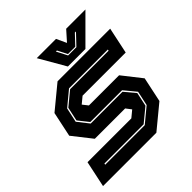

<svg xmlns="http://www.w3.org/2000/svg" viewBox="-187 -837 976 976"><g transform="rotate(-45 301.0 -349.0)"><path d="M2.5 0 32.5 -141.5H347.5L384.5 -172L384 -169.5L361 -199.5H143L62 -302.5L90.5 -437L215.5 -540H594L564 -398.5H254L217 -368L217.5 -371L241.5 -340.5H458.5L539.5 -237.5L511 -103L386 0ZM87 -69H371.5L450.5 -134.5L467.5 -213L415.5 -276H187L143 -331.5L159 -406L232.5 -466.5H509L510.5 -473.5H231.5L152.5 -408L135.5 -329.5L183 -269H411.5L460 -211L444 -136.5L370.5 -76H88.5ZM306 -556 224 -698H362.5L387.5 -644L435.5 -698H574L432 -556ZM346.5 -595H406L461 -653H453L403.5 -600.5H351L324 -653H316.5Z"/></g></svg>

Font: Tourney Thin ExtraBold
Style: Italic
Weight: 800
Italic angle: -12°
Version: Version 1.015